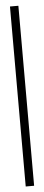

<svg xmlns="http://www.w3.org/2000/svg" viewBox="-54 -774 184 797"><g transform="rotate(-5 38.0 -375.0)"><path d="M20 0V-750H55V0Z"/></g></svg>

Font: Dorsa
Style: Regular
Weight: 400
Version: Version 1.002